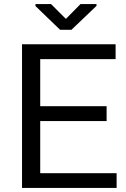

<svg xmlns="http://www.w3.org/2000/svg" viewBox="-20 -930 623 950"><path d="M557 0H89V-711H552V-637.5H179V-404.5H507.5V-331H179V-73H557ZM333.5 -782.5H277.5L155.5 -900V-910H232.5L306 -836.5L378.5 -910H457.5V-901Z"/></svg>

Font: Roberto Sans
Style: Regular
Weight: 400
Designer: Google (font) & Cristiano Sobral (main changes)
Version: Version 1.500; ttfautohint (v1.8.4.7-5d5b-dirty)